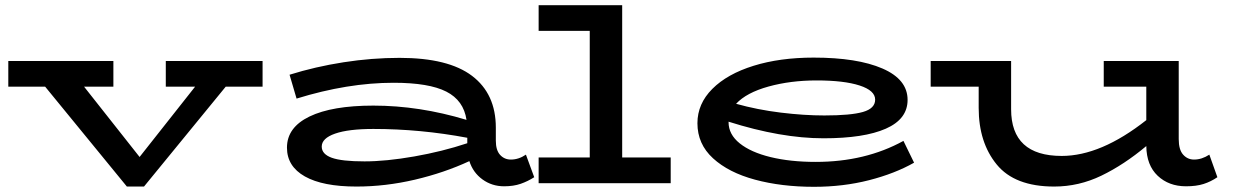

<svg xmlns="http://www.w3.org/2000/svg" viewBox="-20 -706 4758 740"><path d="M992 -372H850L535 13H469L154 -372H12V-471H417V-372H304L518 -101L732 -372H619V-471H992Z M2039 -23Q2014 -7 1986.5 2.5Q1959 12 1923 12Q1876 12 1839.5 -14.5Q1803 -41 1789 -85Q1692 -40 1579 -13.5Q1466 13 1354 13Q1224 13 1155 -26Q1086 -65 1086 -137Q1086 -215 1173 -257Q1260 -299 1419 -299Q1596 -299 1778 -244Q1767 -319 1700 -353Q1633 -387 1497 -387Q1320 -387 1123 -326L1096 -418Q1195 -449 1304 -466Q1413 -483 1520 -483Q1708 -483 1799.5 -413.5Q1891 -344 1891 -214V-164Q1891 -127 1907.5 -109Q1924 -91 1949 -91Q1979 -91 2007 -110ZM1385 -84Q1468 -84 1576.5 -103Q1685 -122 1781 -154V-175Q1600 -209 1419 -209Q1323 -209 1271.5 -191Q1220 -173 1220 -141Q1220 -112 1258.5 -98Q1297 -84 1385 -84Z M2565 -99V0H2056V-99H2253V-587H2056V-686H2378V-99Z M3503 -79Q3429 -37 3329.5 -11.5Q3230 14 3117 14Q2992 14 2890 -13.5Q2788 -41 2728 -96Q2668 -151 2668 -231Q2668 -306 2725.5 -363.5Q2783 -421 2884.5 -452.5Q2986 -484 3116 -484Q3284 -484 3381 -442Q3478 -400 3478 -321Q3478 -247 3394 -210Q3310 -173 3154 -173Q2990 -173 2788 -237V-235Q2788 -188 2831 -153.5Q2874 -119 2950 -100.5Q3026 -82 3124 -82Q3315 -82 3462 -163ZM2817 -306Q2899 -283 2989 -272Q3079 -261 3157 -261Q3259 -261 3306 -274.5Q3353 -288 3353 -322Q3353 -357 3293 -376.5Q3233 -396 3127 -396Q3027 -396 2942 -372.5Q2857 -349 2817 -306Z M4672 -23Q4647 -6 4619 3Q4591 12 4551 12Q4485 12 4442 -28.5Q4399 -69 4398 -143Q4312 -71 4225 -29Q4138 13 4043 13Q3891 13 3821.5 -72Q3752 -157 3752 -290V-372H3567V-471H3877V-285Q3877 -105 4072 -105Q4223 -105 4398 -243V-372H4234V-471H4523V-170Q4523 -129 4540 -110Q4557 -91 4582 -91Q4612 -91 4641 -110Z"/></svg>

Font: BioRhyme Expanded
Style: Bold
Weight: 700
Width: 7
Designer: Aoife Mooney
Foundry: Aoife Mooney Type
Version: Version 1.000